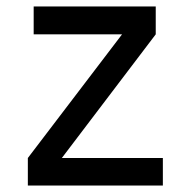

<svg xmlns="http://www.w3.org/2000/svg" viewBox="-20 -573 576 593"><path d="M483 -85V0H66V-85L357 -467H84V-553H461V-467L171 -85Z"/></svg>

Font: Biryani
Style: Regular
Weight: 400
Designer: Dan Reynolds and Mathieu Réguer
Foundry: Dan Reynolds and Mathieu Réguer
Version: Version 1.004; ttfautohint (v1.1) -l 5 -r 5 -G 72 -x 0 -D la